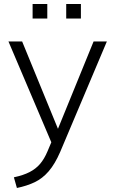

<svg xmlns="http://www.w3.org/2000/svg" viewBox="-20 -707 572 954"><path d="M22 0ZM22 0ZM64 227 49 174Q96 164 127 148Q158 132 179 107.5Q200 83 216 45L235 0L22 -501H90L268 -67L445 -501H511L279 48Q253 108 222 144Q191 180 152 198.5Q113 217 64 227ZM309 -615V-687H382V-615ZM142 -615V-687H215V-615Z"/></svg>

Font: Winston Light
Style: Regular
Weight: 300
Designer: Original fonts by Vernon Adams / Changes by Cristiano Sobral
Foundry: Original fonts by Vernon Adams / Changes by Cristiano Sobral
Version: Version 2.503;July 17, 2020;FontCreator 13.0.0.2655 64-bit